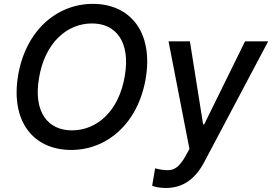

<svg xmlns="http://www.w3.org/2000/svg" viewBox="-20 -757 1392 982"><path d="M725.5 -356.5C764.6 -592.7 646 -737.2 455.3 -737.2C269.2 -737.2 110.8 -599.4 72.4 -370C33.4 -134.2 152 9.9 344.1 9.9C529.1 9.9 686.8 -127.1 725.5 -356.5ZM179.3 -356.5C208.5 -536.9 321.7 -637.1 450.6 -637.1C572.4 -637.1 647.7 -544 618.6 -370C589.1 -189.6 476.6 -90.2 347.7 -90.2C226.2 -90.2 149.9 -182.5 179.3 -356.5ZM758.2 192.8C770.6 198.5 795.8 204.5 827.8 204.5C914.1 204.5 978 160.2 1024.5 72.1L1351.6 -545.5H1233.3L1024.5 -121.1H1018.8L951.3 -545.5H842L948.9 5L929 40.8C900.6 92 875 111.9 843.4 113.3C820.7 113.6 805.4 111.9 773.4 104Z"/></svg>

Font: Magic Ui Pro Medium
Style: Italic
Weight: 500
Italic angle: -9.39999°
Designer: Stefan Endress, Andreas Faust
Version: Version 1.000;FEAKit 1.0